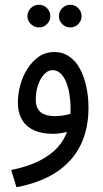

<svg xmlns="http://www.w3.org/2000/svg" viewBox="-20 -555 432 805"><path d="M49 230 27 158Q98 143 145.5 119Q193 95 222 62.5Q251 30 263.5 -9.5Q276 -49 276 -96Q276 -128 271.5 -157.5Q267 -187 257.5 -210.5Q248 -234 233.5 -247.5Q219 -261 200 -261Q182 -261 166 -244.5Q150 -228 140 -200Q130 -172 130 -137Q130 -112 140 -96.5Q150 -81 168.5 -74.5Q187 -68 212 -68Q234 -68 257 -73Q280 -78 296 -87L300 -22Q282 -7 254.5 -0.5Q227 6 203 6Q163 6 134.5 -4Q106 -14 88.5 -32Q71 -50 63 -73.5Q55 -97 55 -123Q55 -162 65.5 -200Q76 -238 96.5 -269Q117 -300 144.5 -318.5Q172 -337 207 -337Q243 -337 270.5 -318Q298 -299 315.5 -266Q333 -233 342 -191Q351 -149 351 -103Q351 -13 317 55Q283 123 216 167Q149 211 49 230ZM275 -440Q255 -440 241 -454Q227 -468 227 -487Q227 -507 241 -521Q255 -535 275 -535Q294 -535 308 -521Q322 -507 322 -487Q322 -468 308 -454Q294 -440 275 -440ZM144 -440Q124 -440 109.5 -454Q95 -468 95 -487Q95 -507 109 -521Q123 -535 144 -535Q163 -535 177 -521Q191 -507 191 -487Q191 -468 177 -454Q163 -440 144 -440Z"/></svg>

Font: Noto Sans Arabic Condensed
Style: Regular
Weight: 400
Width: 3
Designer: Monotype Design Team, Nadine Chahine, Nizar Qandah and Khaled Hosny
Foundry: Monotype Imaging Inc.
Version: Version 2.012